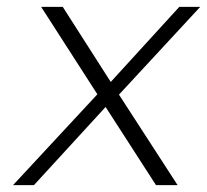

<svg xmlns="http://www.w3.org/2000/svg" viewBox="-20 -540 604 560"><path d="M303 -301 503 -520H564L327 -264L498 0H435L288 -228L79 0H18L264 -265L100 -520H163Z"/></svg>

Font: Lexend ExtLt
Style: Italic
Weight: 250
Italic angle: -8.13011°
Designer: Bonnie Shaver-Troup, Thomas Jockin
Foundry: Lexend
Version: Version 1.007